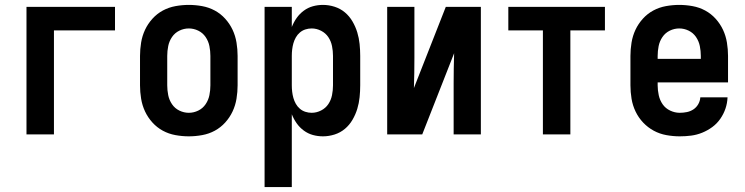

<svg xmlns="http://www.w3.org/2000/svg" viewBox="-20 -548 3040 783"><path d="M88 0V-520H449V-424H200V0Z M750 8Q723 8 695.5 3Q668 -2 644 -15Q620 -28 601.5 -48.5Q583 -69 571.5 -93.5Q560 -118 555.5 -145.5Q551 -173 551 -200V-320Q551 -347 555.5 -374.5Q560 -402 571.5 -426.5Q583 -451 601.5 -471.5Q620 -492 644 -505Q668 -518 695.5 -523Q723 -528 750 -528Q777 -528 804.5 -523Q832 -518 856 -505Q880 -492 898.5 -471.5Q917 -451 928.5 -426.5Q940 -402 944.5 -374.5Q949 -347 949 -320V-200Q949 -173 944.5 -145.5Q940 -118 928.5 -93.5Q917 -69 898.5 -48.5Q880 -28 856 -15Q832 -2 804.5 3Q777 8 750 8ZM750 -88Q770 -88 788.5 -97Q807 -106 818.5 -123Q830 -140 834 -160Q838 -180 838 -200V-320Q838 -340 834 -360Q830 -380 818.5 -397Q807 -414 788.5 -423Q770 -432 750 -432Q730 -432 711.5 -423Q693 -414 681.5 -397Q670 -380 666 -360Q662 -340 662 -320V-200Q662 -180 666 -160Q670 -140 681.5 -123Q693 -106 711.5 -97Q730 -88 750 -88Z M1059 215V-520H1170V-438Q1178 -458 1190 -475Q1202 -492 1219 -504.5Q1236 -517 1256 -522.5Q1276 -528 1297 -528Q1321 -528 1344.5 -520.5Q1368 -513 1386.5 -497.5Q1405 -482 1417.5 -460.5Q1430 -439 1437 -416Q1444 -393 1446.5 -368.5Q1449 -344 1449 -320V-200Q1449 -176 1446.5 -151.5Q1444 -127 1437 -104Q1430 -81 1417.5 -59.5Q1405 -38 1386.5 -22.5Q1368 -7 1344.5 0.5Q1321 8 1297 8Q1276 8 1256 2.5Q1236 -3 1219 -15.5Q1202 -28 1190 -45Q1178 -62 1170 -82V215ZM1251 -88Q1271 -88 1289.5 -97.5Q1308 -107 1319 -123.5Q1330 -140 1334 -160Q1338 -180 1338 -200V-320Q1338 -340 1334 -360Q1330 -380 1319 -396.5Q1308 -413 1289.5 -422.5Q1271 -432 1251 -432Q1238 -432 1225.5 -428Q1213 -424 1203 -415.5Q1193 -407 1186.5 -395.5Q1180 -384 1176.5 -371.5Q1173 -359 1171.5 -346Q1170 -333 1170 -320V-200Q1170 -187 1171.5 -174Q1173 -161 1176.5 -148.5Q1180 -136 1186.5 -124.5Q1193 -113 1203 -104.5Q1213 -96 1225.5 -92Q1238 -88 1251 -88Z M1559 0V-520H1670V-312Q1670 -281 1669.5 -250.5Q1669 -220 1668 -189L1798 -520H1941V0H1830V-208Q1830 -239 1830.5 -269.5Q1831 -300 1832 -331L1702 0Z M2194 0V-424H2053V-520H2447V-424H2306V0Z M2752 8Q2725 8 2697.5 3Q2670 -2 2646 -15Q2622 -28 2603 -48Q2584 -68 2572 -93Q2560 -118 2555.5 -145.5Q2551 -173 2551 -200V-320Q2551 -347 2555.5 -374.5Q2560 -402 2571.5 -426.5Q2583 -451 2601.5 -471.5Q2620 -492 2644 -505Q2668 -518 2695.5 -523Q2723 -528 2750 -528Q2777 -528 2804.5 -523Q2832 -518 2856 -505Q2880 -492 2898.5 -471.5Q2917 -451 2928.5 -426.5Q2940 -402 2944.5 -374.5Q2949 -347 2949 -320V-212H2662V-200Q2662 -180 2666.5 -159.5Q2671 -139 2682.5 -122.5Q2694 -106 2713 -97Q2732 -88 2752 -88Q2767 -88 2781.5 -91Q2796 -94 2808 -102Q2820 -110 2827.5 -123Q2835 -136 2836 -151H2947Q2946 -127 2938.5 -105Q2931 -83 2917.5 -63.5Q2904 -44 2885 -30Q2866 -16 2844 -7Q2822 2 2799 5Q2776 8 2752 8ZM2662 -308H2838V-320Q2838 -340 2834 -360Q2830 -380 2818.5 -397Q2807 -414 2788.5 -423Q2770 -432 2750 -432Q2730 -432 2711.5 -423Q2693 -414 2681.5 -397Q2670 -380 2666 -360Q2662 -340 2662 -320Z"/></svg>

Font: Iosevka Algr
Style: Bold
Weight: 700
Monospace: yes
Designer: Belleve Invis
Foundry: Belleve Invis
Version: Version 26.0.2; ttfautohint (v1.8.3)